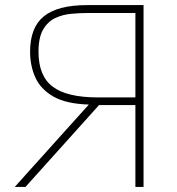

<svg xmlns="http://www.w3.org/2000/svg" viewBox="-20 -733 693 753"><path d="M38 0Q63 -27.5 94 -62.5Q125 -97 158 -133.5Q190.5 -169.5 219 -201.5L328.5 -323Q239.5 -325.5 189.2 -354.5Q139 -383.5 118.5 -429.5Q98 -475.5 98 -530Q98 -625.5 152.2 -669.2Q206.5 -713 322 -713H543V0H511V-321H368.5L240.5 -178.5Q165 -94.5 80 0ZM363 -351H511V-682H324Q293.5 -682 260 -679Q226.5 -676 197.2 -662.5Q168 -649 149.5 -617.8Q131 -586.5 131 -530Q131 -435 186.8 -393Q242.5 -351 363 -351Z"/></svg>

Font: Heraclito Thin
Style: Regular
Weight: 100
Designer: Kostas Bartsokas (font) & Cristiano Sobral (main changes)
Foundry: Kostas Bartsokas (font) & Cristiano Sobral (main changes)
Version: Version 1.00;July 8, 2020;FontCreator 13.0.0.2655 64-bit